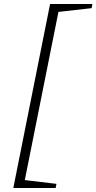

<svg xmlns="http://www.w3.org/2000/svg" viewBox="-20 -751 485 966"><path d="M47 195 232 -731H445L441 -710L238 -687L282 -731L97 194L71 151L264 174L260 195Z"/></svg>

Font: Piazzolla Thin ExtraLight
Style: Italic
Weight: 250
Italic angle: -11.3°
Version: Version 2.005